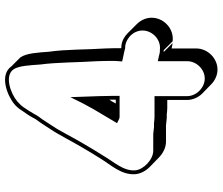

<svg xmlns="http://www.w3.org/2000/svg" viewBox="-80 -679 873 753"><g transform="rotate(-90 356.5 -302.5)"><path d="M460 114C505 114 543 75 543 30V-66C551 -64 558 -63 564 -62L529 -97H536L571 -62C619 -56 659 -94 663 -136C666 -162 655 -186 638 -203L603 -238C589 -252 572 -261 553 -263H547C546 -263 545 -264 544 -264C544 -285 544 -305 543 -325C538 -399 540 -479 530 -548C527 -588 525 -634 508 -659L473 -694C439 -743 357 -710 325 -683C317 -677 305 -663 300 -654C291 -640 281 -628 272 -611C270 -606 267 -602 264 -597C249 -577 239 -560 225 -539C210 -518 174 -449 159 -424L133 -380C125 -367 117 -355 110 -343C87 -305 45 -262 50 -207C52 -188 62 -168 78 -152L114 -117C131 -100 154 -88 177 -88H241C250 -87 260 -86 270 -85H284C293 -84 301 -83 310 -83H341V-5C341 17 351 39 366 54L402 89C417 104 438 114 460 114ZM342 -285H327L336 -301L342 -310V-298ZM357 -270V-298C357 -335 355 -371 354 -405L352 -463L326 -411C313 -386 298 -360 288 -344L250 -280L264 -273C267 -271 271 -270 275 -270ZM250 -135H235C224 -136 216 -137 207 -138H142C107 -138 68 -176 65 -208C61 -255 99 -293 123 -335C130 -347 138 -359 146 -372L172 -416C188 -442 223 -511 237 -530C252 -552 261 -569 276 -588C280 -594 284 -600 286 -605C295 -621 302 -631 312 -646C316 -653 329 -666 335 -671C367 -698 436 -722 461 -686C475 -666 477 -622 480 -581C489 -514 488 -433 493 -359C494 -337 494 -318 494 -297C494 -289 494 -281 493 -273L492 -260L505 -257C519 -254 535 -251 545 -248H552C587 -243 617 -211 613 -173C609 -138 576 -107 537 -112H530C524 -113 519 -114 512 -116L493 -120V-5C493 32 461 64 425 64C389 64 356 31 356 -5V-133H275C267 -133 258 -134 250 -135Z"/></g></svg>

Font: Blanket
Style: Poster
Weight: 900
Foundry: Cannot Into Space Fonts
Version: Version 0.9